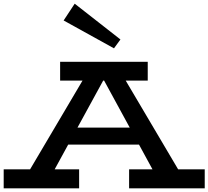

<svg xmlns="http://www.w3.org/2000/svg" viewBox="-21 -1021 1130 1041"><path d="M92 -18 453 -629H634L995 -18H852L519 -629H563L229 -18ZM-1 0V-103H408V0ZM315 -237 339 -329H743L765 -237ZM679 0V-103H1089V0ZM305 -584V-686H780V-584ZM597 -759 324 -910 384 -1001 632 -807Z"/></svg>

Font: BioRhyme SemiExpanded SemiBold
Style: Regular
Weight: 600
Width: 6
Designer: Aoife Mooney
Foundry: Aoife Mooney Type
Version: Version 1.600;gftools[0.9.33]